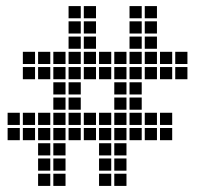

<svg xmlns="http://www.w3.org/2000/svg" viewBox="-20 -615 690 630"><path d="M155 -345V-305H195V-345ZM155 -295V-255H195V-295ZM205 -345V-305H245V-345ZM205 -295V-255H245V-295ZM355 -345V-305H395V-345ZM355 -295V-255H395V-295ZM405 -345V-305H445V-345ZM405 -295V-255H445V-295ZM55 -445V-405H95V-445ZM55 -395V-355H95V-395ZM105 -395V-355H145V-395ZM155 -395V-355H195V-395ZM205 -395V-355H245V-395ZM255 -395V-355H295V-395ZM305 -395V-355H345V-395ZM355 -395V-355H395V-395ZM405 -395V-355H445V-395ZM455 -395V-355H495V-395ZM505 -395V-355H545V-395ZM555 -395V-355H595V-395ZM555 -445V-405H595V-445ZM505 -445V-405H545V-445ZM455 -445V-405H495V-445ZM405 -445V-405H445V-445ZM355 -445V-405H395V-445ZM305 -445V-405H345V-445ZM255 -445V-405H295V-445ZM205 -445V-405H245V-445ZM155 -445V-405H195V-445ZM105 -445V-405H145V-445ZM5 -245V-205H45V-245ZM55 -245V-205H95V-245ZM105 -245V-205H145V-245ZM155 -245V-205H195V-245ZM205 -245V-205H245V-245ZM255 -245V-205H295V-245ZM305 -245V-205H345V-245ZM355 -245V-205H395V-245ZM405 -245V-205H445V-245ZM455 -245V-205H495V-245ZM505 -245V-205H545V-245ZM505 -195V-155H545V-195ZM455 -195V-155H495V-195ZM405 -195V-155H445V-195ZM355 -195V-155H395V-195ZM255 -195V-155H295V-195ZM205 -195V-155H245V-195ZM155 -195V-155H195V-195ZM105 -195V-155H145V-195ZM55 -195V-155H95V-195ZM5 -195V-155H45V-195ZM305 -195V-155H345V-195ZM155 -145V-105H195V-145ZM105 -95V-55H145V-95ZM105 -45V-5H145V-45ZM155 -45V-5H195V-45ZM155 -95V-55H195V-95ZM355 -145V-105H395V-145ZM355 -95V-55H395V-95ZM305 -95V-55H345V-95ZM305 -45V-5H345V-45ZM355 -45V-5H395V-45ZM205 -495V-455H245V-495ZM405 -495V-455H445V-495ZM205 -545V-505H245V-545ZM255 -595V-555H295V-595ZM255 -545V-505H295V-545ZM405 -545V-505H445V-545ZM455 -595V-555H495V-595ZM455 -545V-505H495V-545ZM105 -145V-105H145V-145ZM305 -145V-105H345V-145ZM255 -495V-455H295V-495ZM455 -495V-455H495V-495ZM205 -595V-555H245V-595ZM405 -595V-555H445V-595Z"/></svg>

Font: Nose Transport 13 Square
Style: Regular
Weight: 400
Designer: Nico Rohrbach
Foundry: Nose
Version: Version 1.400;Glyphs 3.2.3 (3260)